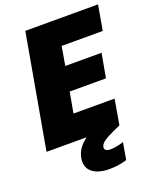

<svg xmlns="http://www.w3.org/2000/svg" viewBox="-166 -802 914 1119"><g transform="rotate(-20 290.5 -242.5)"><path d="M581 -705H130L5 0H254C209 33 190 66 183 103C169 178 224 220 317 220C355 220 392 214 425 204L443 99C411 109 382 114 360 114C335 114 323 103 326 87C330 66 352 48 409 22L457 0L484 -156H229L252 -284H477L504 -433H279L299 -550H554Z"/></g></svg>

Font: SVN-Poppins ExtraBold
Style: Italic
Weight: 800
Italic angle: -10°
Designer: Ninad Kale (Devanagari), Jonny Pinhorn (Latin)
Foundry: Indian Type Foundry
Version: Version 3.002 2017